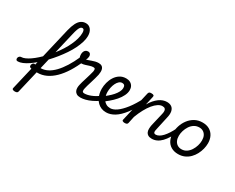

<svg xmlns="http://www.w3.org/2000/svg" viewBox="-335 -1553 3181 2601"><g transform="rotate(30 1255.5 -252.0)"><path d="M19 390Q1 390 -12 383Q-25 376 -21 359L224 -685Q242 -758 265.5 -804Q289 -850 321 -872Q353 -894 395 -894Q444 -894 474 -856Q504 -818 504 -755Q504 -710 488 -657.5Q472 -605 444 -548Q416 -491 377.5 -434Q339 -377 294.5 -321.5Q250 -266 202 -215.5Q154 -165 105.5 -122.5Q57 -80 11 -48.5Q-35 -17 -76 0Q-117 17 -149 17Q-168 17 -174.5 5.5Q-181 -6 -178.5 -20.5Q-176 -35 -164.5 -46.5Q-153 -58 -136 -58Q-111 -58 -77.5 -72.5Q-44 -87 -5 -114Q34 -141 75 -178Q116 -215 157.5 -259Q199 -303 237.5 -352.5Q276 -402 308.5 -453.5Q341 -505 365.5 -557.5Q390 -610 404 -660Q418 -710 418 -755Q418 -782 410.5 -797.5Q403 -813 384 -813Q370 -813 357.5 -800.5Q345 -788 333 -756.5Q321 -725 308 -667L66 364Q63 377 52.5 383.5Q42 390 19 390ZM149 17Q117 17 89.5 14.5Q62 12 44 5Q31 0 28.5 -13.5Q26 -27 31.5 -41.5Q37 -56 49 -64Q61 -72 77 -65Q87 -62 109 -60.5Q131 -59 158 -59Q177 -59 184.5 -47.5Q192 -36 191 -21Q190 -6 179 5.5Q168 17 149 17Z M158 17Q139 17 131 5.5Q123 -6 124 -21Q125 -36 135.5 -47.5Q146 -59 165 -59Q219 -59 271.5 -85.5Q324 -112 373.5 -163.5Q423 -215 469.5 -289Q516 -363 558 -458Q564 -470 578 -474Q592 -478 606 -474Q620 -470 627.5 -460.5Q635 -451 629 -436Q584 -329 531 -244.5Q478 -160 418.5 -102Q359 -44 294 -13.5Q229 17 158 17Z M830 17Q792 17 770.5 4Q749 -9 739 -30Q729 -51 729 -76.5Q729 -102 735 -126Q738 -144 747 -173.5Q756 -203 767 -239Q778 -275 788.5 -311Q799 -347 806 -376Q811 -407 805 -417.5Q799 -428 779 -428Q755 -428 725.5 -418.5Q696 -409 666.5 -399.5Q637 -390 609 -390Q590 -390 575.5 -406Q561 -422 553 -446Q545 -470 545 -496Q545 -517 552 -535.5Q559 -554 574 -565.5Q589 -577 611 -577Q634 -577 645.5 -562.5Q657 -548 657 -528Q657 -514 653 -498.5Q649 -483 639 -469Q650 -469 669 -475.5Q688 -482 712 -491Q736 -500 762.5 -506.5Q789 -513 815 -513Q846 -513 866 -499Q886 -485 893 -455Q900 -425 891 -375Q885 -346 874.5 -310Q864 -274 853 -237Q842 -200 832.5 -169Q823 -138 820 -120Q813 -92 818 -75Q823 -58 850 -58Q864 -58 870.5 -46.5Q877 -35 875 -20.5Q873 -6 862 5.5Q851 17 830 17Z M831 17Q812 17 805.5 5.5Q799 -6 803 -20.5Q807 -35 819 -46.5Q831 -58 850 -58Q894 -58 949.5 -80Q1005 -102 1065 -144Q1077 -152 1087.5 -147.5Q1098 -143 1104 -131Q1110 -119 1108.5 -106.5Q1107 -94 1097 -86Q1045 -50 996.5 -27Q948 -4 906 6.5Q864 17 831 17Z M1065 -137Q1087 -150 1107 -165.5Q1127 -181 1145 -197Q1181 -227 1209.5 -259.5Q1238 -292 1254.5 -324.5Q1271 -357 1271 -385Q1271 -413 1259.5 -426Q1248 -439 1225 -439Q1211 -439 1204.5 -451Q1198 -463 1199 -479Q1200 -495 1211 -507Q1222 -519 1242 -519Q1278 -519 1305 -504.5Q1332 -490 1346.5 -464Q1361 -438 1361 -404Q1361 -362 1339 -316.5Q1317 -271 1279.5 -227.5Q1242 -184 1195 -145Q1173 -126 1148 -107.5Q1123 -89 1097 -74Z M1231 17Q1189 17 1155.5 3Q1122 -11 1097 -35Q1072 -59 1055 -91Q1038 -123 1030 -159Q1022 -195 1022 -232Q1022 -279 1035 -329.5Q1048 -380 1075.5 -423Q1103 -466 1144.5 -492.5Q1186 -519 1242 -519Q1255 -519 1260 -507Q1265 -495 1263 -479Q1261 -463 1251.5 -451Q1242 -439 1226 -439Q1199 -439 1177.5 -420Q1156 -401 1141 -370Q1126 -339 1118.5 -303Q1111 -267 1111 -232Q1111 -200 1119.5 -169Q1128 -138 1145 -114Q1162 -90 1188.5 -75Q1215 -60 1252 -60Q1297 -60 1350.5 -97Q1404 -134 1464.5 -211Q1525 -288 1588 -411Q1592 -419 1603.5 -415.5Q1615 -412 1624 -403Q1633 -394 1628 -383Q1561 -238 1493.5 -150Q1426 -62 1360.5 -22.5Q1295 17 1231 17Z M1946 17Q1910 17 1888 4Q1866 -9 1856.5 -31.5Q1847 -54 1847.5 -82.5Q1848 -111 1854 -142L1902 -346Q1909 -374 1907.5 -395Q1906 -416 1893.5 -427.5Q1881 -439 1852 -439Q1821 -439 1786 -416Q1751 -393 1716.5 -351Q1682 -309 1650 -250Q1618 -191 1591 -119L1568 -11Q1565 2 1554.5 8.5Q1544 15 1521 15Q1504 15 1491 8Q1478 1 1483 -16L1591 -485Q1596 -503 1606 -509Q1616 -515 1635 -515Q1664 -515 1673 -506.5Q1682 -498 1677 -480L1647 -346Q1672 -390 1700.5 -422.5Q1729 -455 1758.5 -476.5Q1788 -498 1818.5 -508.5Q1849 -519 1879 -519Q1926 -519 1954.5 -497.5Q1983 -476 1991 -434Q1999 -392 1983 -330L1942 -143Q1929 -95 1934.5 -76.5Q1940 -58 1966 -58Q1980 -58 1986.5 -46.5Q1993 -35 1991.5 -20.5Q1990 -6 1978.5 5.5Q1967 17 1946 17Z M1946 17Q1932 17 1925.5 5.5Q1919 -6 1920.5 -20.5Q1922 -35 1933 -46.5Q1944 -58 1965 -58Q1990 -58 2016.5 -73Q2043 -88 2069.5 -116.5Q2096 -145 2122 -185.5Q2148 -226 2173 -278Q2180 -292 2193 -291.5Q2206 -291 2216 -282Q2226 -273 2220 -259Q2191 -191 2159.5 -139Q2128 -87 2094.5 -52.5Q2061 -18 2024 -0.5Q1987 17 1946 17Z M2358 19Q2295 19 2249 -8Q2203 -35 2179.5 -84Q2156 -133 2156 -197Q2156 -251 2174 -307.5Q2192 -364 2228 -412Q2264 -460 2316.5 -489.5Q2369 -519 2437 -519Q2501 -519 2546 -492.5Q2591 -466 2615 -418.5Q2639 -371 2639 -310Q2639 -267 2627.5 -221.5Q2616 -176 2593.5 -133Q2571 -90 2537 -55.5Q2503 -21 2458 -1Q2413 19 2358 19ZM2365 -61Q2409 -61 2443 -83.5Q2477 -106 2500.5 -142.5Q2524 -179 2536.5 -221Q2549 -263 2549 -302Q2549 -346 2534.5 -376Q2520 -406 2493.5 -422.5Q2467 -439 2432 -439Q2387 -439 2352 -417Q2317 -395 2293.5 -359Q2270 -323 2257.5 -281.5Q2245 -240 2245 -202Q2245 -158 2260 -126.5Q2275 -95 2302 -78Q2329 -61 2365 -61Z"/></g></svg>

Font: Playwrite AT
Style: Italic
Weight: 400
Italic angle: -13.0072°
Designer: Veronika Burian, José Scaglione
Foundry: TypeTogether
Version: Version 1.002